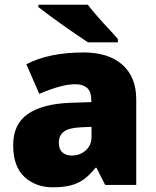

<svg xmlns="http://www.w3.org/2000/svg" viewBox="-20 -786 663 816"><path d="M336 -563Q441 -563 500 -511Q559 -459 559 -363V0H427L390 -73H386Q363 -44 338.5 -25.5Q314 -7 282 1.5Q250 10 204 10Q132 10 84 -34Q36 -78 36 -169Q36 -258 97.5 -301Q159 -344 276 -349L368 -352V-360Q368 -397 350 -412.5Q332 -428 301 -428Q268 -428 228 -416.5Q188 -405 147 -387L92 -513Q140 -538 200.5 -550.5Q261 -563 336 -563ZM325 -245Q273 -243 251.5 -226.5Q230 -210 230 -180Q230 -152 245 -138.5Q260 -125 285 -125Q320 -125 344.5 -147Q369 -169 369 -204V-247ZM353 -766Q370 -744 393.5 -717Q417 -690 441 -664.5Q465 -639 481 -620V-606H354Q334 -619 305.5 -638.5Q277 -658 246.5 -679.5Q216 -701 188.5 -721.5Q161 -742 143 -756V-766Z"/></svg>

Font: Noto Sans Cherokee Black
Style: Regular
Weight: 900
Designer: Monotype Design Team
Foundry: Monotype Imaging Inc.
Version: Version 2.001; ttfautohint (v1.8.4.7-5d5b)